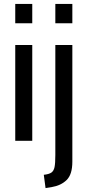

<svg xmlns="http://www.w3.org/2000/svg" viewBox="-20 -720 449 982"><path d="M58 -700H145V-601H58ZM58 -490H145V0H58ZM263 -700H350V-601H263ZM204 174Q231 171 243 162.5Q255 154 259 134.5Q263 115 263 73V-490H350V107Q350 172 321 200.5Q292 229 244 237L213 242Z"/></svg>

Font: Cabin Condensed
Style: Regular
Weight: 400
Width: 3
Designer: Pablo Impallari
Foundry: Pablo Impallari. http://www.impallari.com Igino Marini. http://www.ikern.com
Version: Version 2.200